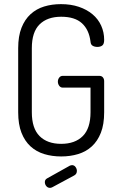

<svg xmlns="http://www.w3.org/2000/svg" viewBox="-20 -751 581 929"><path d="M233 155Q227 158 222 158Q211 158 204 149.5Q197 141 197 130Q197 118 208 112L319 50Q325 48 328 48Q339 48 345.5 57Q352 66 352 76Q352 91 339 98ZM418 -549Q411 -607 376.5 -638.5Q342 -670 276 -670Q209 -670 171.5 -633Q134 -596 134 -518V-208Q134 -130 171.5 -92.5Q209 -55 276 -55Q343 -55 380.5 -92.5Q418 -130 418 -208V-327H284Q273 -327 266.5 -336Q260 -345 260 -356Q260 -367 266.5 -375.5Q273 -384 284 -384H460Q472 -384 478 -376.5Q484 -369 484 -358V-208Q484 -149 468 -108.5Q452 -68 424 -42.5Q396 -17 358 -5.5Q320 6 276 6Q232 6 194 -5.5Q156 -17 128 -42.5Q100 -68 84 -108.5Q68 -149 68 -208V-518Q68 -576 84 -616.5Q100 -657 128 -682.5Q156 -708 193.5 -719.5Q231 -731 275 -731Q323 -731 361.5 -718Q400 -705 427.5 -682Q455 -659 469.5 -627Q484 -595 484 -558Q484 -538 475 -531Q466 -524 451 -524Q438 -524 428.5 -529.5Q419 -535 418 -549Z"/></svg>

Font: AkaAcidDosis
Style: Regular
Weight: 400
Designer: Edgar Tolentino, Pablo Impallari, Igino Marini, Aka-Acid
Foundry: Edgar Tolentino, Pablo Impallari, Igino Marini, Cyberella
Version: Version 1.007